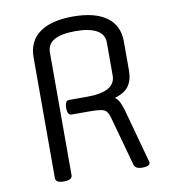

<svg xmlns="http://www.w3.org/2000/svg" viewBox="-84 -828 813 907"><g transform="rotate(-10 322.0 -375.0)"><path d="M240 -370H327Q463 -370 463 -448V-607Q463 -645 428 -665Q393 -685 326 -685Q190 -685 190 -607V-18Q190 5 150 5Q110 5 110 -18V-597Q110 -674 165.5 -714.5Q221 -755 326 -755Q431 -755 487 -714.5Q543 -674 543 -597V-458Q543 -412 522.5 -383.5Q502 -355 455 -342Q469 -332 477 -315Q485 -298 492 -274L563 -15Q565 5 525 5Q491 5 486 -18L423 -246Q417 -270 408.5 -281.5Q400 -293 382 -296.5Q364 -300 328 -300H240Q220 -300 220 -335Q220 -370 240 -370Z"/></g></svg>

Font: Offside
Style: Regular
Weight: 400
Designer: Eduardo Rodriguez Tunni
Foundry: Eduardo Rodriguez Tunni
Version: Version 1.002; ttfautohint (v1.8.4.7-5d5b);gftools[0.9.23]